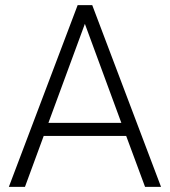

<svg xmlns="http://www.w3.org/2000/svg" viewBox="-20 -731 665 751"><path d="M14.6 0ZM473.6 -199.2H150.9L77.6 0H14.6L283.7 -710.9H340.8L609.9 0H547.4ZM169.4 -250.5H454.6L312 -637.7Z"/></svg>

Font: Roboto Light
Style: Regular
Weight: 300
Designer: Google
Version: Version 2.134; 2016; ttfautohint (v1.6)